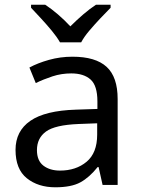

<svg xmlns="http://www.w3.org/2000/svg" viewBox="-20 -786 601 816"><path d="M288 -545Q386 -545 433 -502Q480 -459 480 -365V0H416L399 -76H395Q360 -32 321.5 -11Q283 10 215 10Q142 10 94 -28.5Q46 -67 46 -149Q46 -229 109 -272.5Q172 -316 303 -320L394 -323V-355Q394 -422 365 -448Q336 -474 283 -474Q241 -474 203 -461.5Q165 -449 132 -433L105 -499Q140 -518 188 -531.5Q236 -545 288 -545ZM314 -259Q214 -255 175.5 -227Q137 -199 137 -148Q137 -103 164.5 -82Q192 -61 235 -61Q303 -61 348 -98.5Q393 -136 393 -214V-262ZM235 -606Q222 -629 200 -655.5Q178 -682 154 -708Q130 -734 112 -753V-766H172Q198 -749 226 -725Q254 -701 279 -674Q306 -701 334 -725Q362 -749 388 -766H450V-753Q431 -734 406.5 -708Q382 -682 359.5 -655.5Q337 -629 325 -606Z"/></svg>

Font: Noto Sans Tai Tham
Style: Regular
Weight: 400
Designer: Monotype Design Team 2013. Revised by David WIlliams 2020
Foundry: Monotype Imaging Inc.
Version: Version 2.002